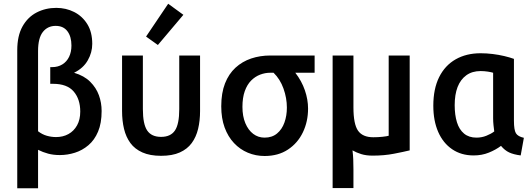

<svg xmlns="http://www.w3.org/2000/svg" viewBox="-20 -818 2840 1024"><path d="M72 186V-550Q72 -627 100 -677Q128 -727 175.5 -751.5Q223 -776 280 -776Q332 -776 375.5 -754Q419 -732 445.5 -689.5Q472 -647 472 -584Q472 -538 448 -496Q424 -454 375 -430Q429 -414 461 -382Q493 -350 507.5 -310Q522 -270 522 -226Q522 -161 503 -116Q484 -71 451.5 -43.5Q419 -16 379.5 -3.5Q340 9 299 9Q265 9 237 1.5Q209 -6 183 -19V186ZM279 -87Q316 -87 345 -103Q374 -119 391 -149.5Q408 -180 408 -223Q408 -289 373 -330Q338 -371 263 -371H248V-460H258Q289 -460 312.5 -474.5Q336 -489 348.5 -515Q361 -541 361 -575Q361 -623 339.5 -651.5Q318 -680 277 -680Q234 -680 208.5 -647.5Q183 -615 183 -546V-118Q205 -101 229.5 -94Q254 -87 279 -87Z M839 13Q780 13 739.5 -5Q699 -23 675.5 -55Q652 -87 641.5 -130.5Q631 -174 631 -226V-522H742V-236Q742 -156 765 -122Q788 -88 839 -88Q890 -88 913 -122Q936 -156 936 -236V-522H1047V-226Q1047 -174 1036.5 -130.5Q1026 -87 1002.5 -55Q979 -23 939 -5Q899 13 839 13ZM822 -578 759 -623 877 -798 958 -739Z M1391 14Q1344 14 1302 -3.5Q1260 -21 1228 -55Q1196 -89 1178 -138Q1160 -187 1160 -251Q1160 -322 1180 -373Q1200 -424 1236 -457Q1272 -490 1319.5 -506Q1367 -522 1422 -522H1658V-430H1555Q1589 -386 1606 -336.5Q1623 -287 1623 -239Q1623 -170 1595.5 -112.5Q1568 -55 1516 -20.5Q1464 14 1391 14ZM1391 -84Q1431 -84 1457.5 -106Q1484 -128 1497 -164.5Q1510 -201 1510 -244Q1510 -295 1492 -345.5Q1474 -396 1439 -430H1420Q1394 -430 1367.5 -420Q1341 -410 1319.5 -388.5Q1298 -367 1285.5 -332Q1273 -297 1273 -248Q1273 -198 1288.5 -161Q1304 -124 1330.5 -104Q1357 -84 1391 -84Z M1754 185V-522H1865V-245Q1865 -156 1889.5 -121Q1914 -86 1971 -86Q1996 -86 2019.5 -88.5Q2043 -91 2053 -94V-522H2165V-16Q2132 -8 2080.5 2Q2029 12 1967 12Q1933 12 1907 4Q1881 -4 1860 -16Q1863 8 1864 32.5Q1865 57 1865 86V185Z M2506 11Q2440 11 2391.5 -22Q2343 -55 2317 -114.5Q2291 -174 2291 -254Q2291 -344 2322 -406.5Q2353 -469 2410 -501.5Q2467 -534 2543 -534Q2575 -534 2607.5 -530Q2640 -526 2669.5 -519Q2699 -512 2721 -504V-174Q2721 -125 2731.5 -107.5Q2742 -90 2774 -83L2757 11Q2719 6 2695.5 -5Q2672 -16 2652 -40Q2624 -19 2587 -4Q2550 11 2506 11ZM2521 -84Q2549 -84 2574 -94Q2599 -104 2616 -117Q2614 -132 2612 -150.5Q2610 -169 2610 -187V-430Q2601 -433 2582 -436Q2563 -439 2543 -439Q2498 -439 2467 -416.5Q2436 -394 2420.5 -354Q2405 -314 2405 -257Q2405 -205 2417 -166Q2429 -127 2455 -105.5Q2481 -84 2521 -84Z"/></svg>

Font: Ubuntu Sans Mono Medium
Style: Regular
Weight: 500
Monospace: yes
Designer: Dalton Maag Ltd
Foundry: Dalton Maag Ltd
Version: Version 1.006